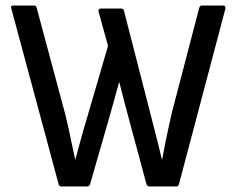

<svg xmlns="http://www.w3.org/2000/svg" viewBox="-20 -675 856 695"><path d="M202 0Q194 0 192 -9L21 -644Q17 -655 29 -655H103Q111 -655 113 -646L216 -262Q226 -222 234.5 -180.5Q243 -139 252 -98H253Q263 -134 272 -168.5Q281 -203 292 -238L371 -509L337 -632Q335 -638 338 -641Q341 -644 345 -644H419Q427 -644 429 -635L532 -234Q541 -199 549.5 -166Q558 -133 566 -98H567Q572 -125 577.5 -153Q583 -181 589 -208.5Q595 -236 601 -263L701 -646Q703 -655 711 -655H787Q798 -655 796 -644L628 -9Q626 0 618 0H522Q512 0 510 -9L447 -243Q438 -277 429 -310.5Q420 -344 412 -377H411Q402 -345 393 -311.5Q384 -278 374 -244L306 -8Q303 0 295 0Z"/></svg>

Font: Sofia Sans Semi Condensed Medium
Style: Regular
Weight: 500
Designer: Botio Nikoltchev, Ani Petrova
Foundry: lettersoup
Version: Version 4.100